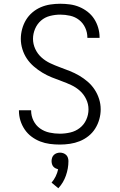

<svg xmlns="http://www.w3.org/2000/svg" viewBox="-20 -763 640 1024"><path d="M299 8Q272 8 245.5 4.5Q219 1 194.5 -8.5Q170 -18 148.5 -34Q127 -50 112 -72Q97 -94 89 -119.5Q81 -145 81 -172Q81 -173 81 -173.5Q81 -174 81 -175H146Q146 -175 146 -174Q146 -173 146 -173Q146 -145 158.5 -119.5Q171 -94 193.5 -78Q216 -62 243.5 -56Q271 -50 299 -50Q327 -50 355 -56.5Q383 -63 405.5 -80.5Q428 -98 440 -124.5Q452 -151 452 -180Q452 -208 439.5 -234Q427 -260 406.5 -278.5Q386 -297 360.5 -309Q335 -321 308.5 -330.5Q282 -340 256 -350.5Q230 -361 206 -375.5Q182 -390 160.5 -408.5Q139 -427 123.5 -450Q108 -473 99.5 -500.5Q91 -528 91 -556Q91 -582 98 -608Q105 -634 118.5 -656.5Q132 -679 152.5 -696.5Q173 -714 197.5 -724.5Q222 -735 248.5 -739Q275 -743 301 -743Q327 -743 353 -739.5Q379 -736 403 -726Q427 -716 447.5 -700Q468 -684 482 -662.5Q496 -641 503.5 -615.5Q511 -590 511 -565Q511 -564 511 -563Q511 -562 511 -561H446Q446 -561 446 -562Q446 -563 446 -563Q446 -590 434.5 -615Q423 -640 402 -656.5Q381 -673 354.5 -679Q328 -685 301 -685Q274 -685 246.5 -678Q219 -671 198.5 -653Q178 -635 167 -609Q156 -583 156 -556Q156 -528 168 -502Q180 -476 201 -457Q222 -438 247.5 -426Q273 -414 299 -404.5Q325 -395 351.5 -384.5Q378 -374 402 -360Q426 -346 447.5 -327.5Q469 -309 484.5 -285.5Q500 -262 508.5 -235Q517 -208 517 -180Q517 -153 509.5 -126.5Q502 -100 487.5 -77Q473 -54 451.5 -37Q430 -20 405 -10Q380 0 353 4Q326 8 299 8ZM291 241 255 211Q268 196 277 177.5Q286 159 290 140Q290 140 290 140Q290 140 290 140Q283 138 276 134.5Q269 131 264 125Q259 119 257 111Q255 103 255 96Q255 87 258 78Q261 69 267.5 63Q274 57 282.5 54Q291 51 300 51Q309 51 317.5 54Q326 57 332.5 63Q339 69 342 78Q345 87 345 96Q345 135 331.5 173.5Q318 212 291 241Z"/></svg>

Font: Iosevka Curly Light Extended
Style: Regular
Weight: 300
Width: 7
Monospace: yes
Designer: Belleve Invis
Foundry: Belleve Invis
Version: Version 11.1.0; ttfautohint (v1.8.3)